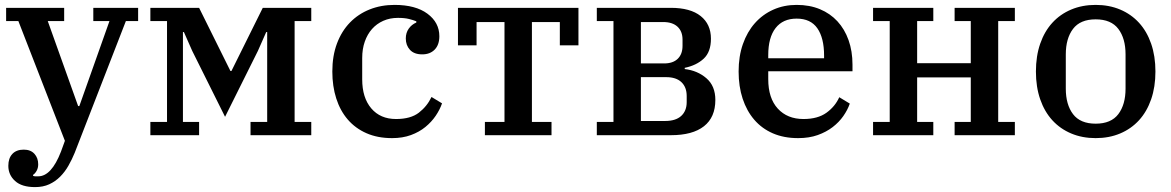

<svg xmlns="http://www.w3.org/2000/svg" viewBox="-20 -552 4780 784"><path d="M123 212Q69 212 41.5 187Q14 162 14 125Q14 94 30.5 76.5Q47 59 77 59Q105 59 120.5 76Q136 93 136 119Q136 134 129.5 145.5Q123 157 115 162V166Q120 168 124.5 168Q129 168 136 168Q190 168 229 67L245 23L55 -466H5V-520H242V-466H175L299 -119H304L427 -466H361V-520H544V-466H494L285 72Q274 99 259.5 124.5Q245 150 225.5 169.5Q206 189 181 200.5Q156 212 123 212Z M594 -54H662V-466H594V-520H793L921 -262H925L1053 -520H1251V-466H1183V-54H1251V0H1003V-54H1071V-421H1067L1033 -344L899 -75L765 -344L731 -421H727V-54H793V0H594Z M1581 12Q1522 12 1476.5 -8Q1431 -28 1400 -64Q1369 -100 1353 -150Q1337 -200 1337 -260Q1337 -324 1356 -374.5Q1375 -425 1409 -460Q1443 -495 1489.5 -513.5Q1536 -532 1591 -532Q1677 -532 1725.5 -496Q1774 -460 1774 -404Q1774 -369 1755 -349.5Q1736 -330 1704 -330Q1671 -330 1654 -348.5Q1637 -367 1637 -395Q1637 -418 1649 -435Q1661 -452 1680 -460V-465Q1668 -470 1650 -474.5Q1632 -479 1605 -479Q1572 -479 1545 -467Q1518 -455 1499 -433.5Q1480 -412 1469.5 -382Q1459 -352 1459 -315V-228Q1459 -153 1496 -109.5Q1533 -66 1597 -66Q1657 -66 1690.5 -92Q1724 -118 1742 -156L1785 -130Q1776 -104 1759 -79Q1742 -54 1717 -33.5Q1692 -13 1658 -0.5Q1624 12 1581 12Z M1960 -54H2040V-462H1926V-367H1850V-520H2342V-367H2266V-462H2152V-54H2232V0H1960Z M2417 -54H2485V-466H2417V-520H2719Q2799 -520 2841 -486.5Q2883 -453 2883 -394Q2883 -340 2853.5 -312.5Q2824 -285 2776 -275V-270Q2828 -264 2864.5 -232.5Q2901 -201 2901 -144Q2901 -73 2854.5 -36.5Q2808 0 2720 0H2417ZM2696 -58Q2739 -58 2761.5 -78.5Q2784 -99 2784 -135V-160Q2784 -196 2762.5 -216.5Q2741 -237 2700 -237H2597V-58ZM2692 -293Q2728 -293 2747.5 -312Q2767 -331 2767 -365V-390Q2767 -424 2746.5 -443Q2726 -462 2688 -462H2597V-293Z M3239 12Q3181 12 3136 -7.5Q3091 -27 3060 -63Q3029 -99 3012.5 -149Q2996 -199 2996 -260Q2996 -322 3013.5 -372Q3031 -422 3062.5 -457.5Q3094 -493 3137.5 -512.5Q3181 -532 3233 -532Q3286 -532 3328 -514.5Q3370 -497 3399.5 -465Q3429 -433 3445 -388Q3461 -343 3461 -288V-261H3117V-229Q3117 -151 3156 -108.5Q3195 -66 3261 -66Q3319 -66 3354.5 -91.5Q3390 -117 3407 -155L3450 -129Q3441 -103 3423.5 -78Q3406 -53 3380 -33Q3354 -13 3319 -0.5Q3284 12 3239 12ZM3117 -314H3345V-325Q3345 -397 3317.5 -436.5Q3290 -476 3233 -476Q3177 -476 3147 -437.5Q3117 -399 3117 -327Z M3545 -54H3613V-466H3545V-520H3791V-466H3725V-294H3944V-466H3878V-520H4124V-466H4056V-54H4124V0H3878V-54H3944V-236H3725V-54H3791V0H3545Z M4454 -47Q4517 -47 4546.5 -86Q4576 -125 4576 -190V-330Q4576 -395 4546.5 -434Q4517 -473 4454 -473Q4391 -473 4361.5 -434Q4332 -395 4332 -330V-190Q4332 -125 4361.5 -86Q4391 -47 4454 -47ZM4454 12Q4399 12 4354 -7Q4309 -26 4277 -61Q4245 -96 4227.5 -146.5Q4210 -197 4210 -260Q4210 -323 4227.5 -373.5Q4245 -424 4277 -459Q4309 -494 4354 -513Q4399 -532 4454 -532Q4509 -532 4554 -513Q4599 -494 4631 -459Q4663 -424 4680.5 -373.5Q4698 -323 4698 -260Q4698 -197 4680.5 -146.5Q4663 -96 4631 -61Q4599 -26 4554 -7Q4509 12 4454 12Z"/></svg>

Font: IBM Plex Serif Medm
Style: Regular
Weight: 500
Designer: Mike Abbink, Paul van der Laan, Pieter van Rosmalen
Foundry: Bold Monday
Version: Version 3.001